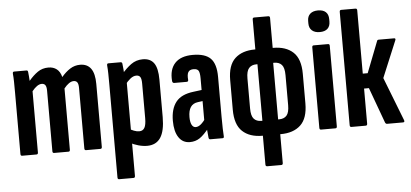

<svg xmlns="http://www.w3.org/2000/svg" viewBox="-56 -811 2389 1116"><g transform="rotate(-5 1139.0 -253.5)"><path d="M46.4 0Q37.4 0 37.4 -10.9V-366.8Q37.4 -404.9 36.9 -432.7Q36.4 -460.6 34.4 -478.9Q33.4 -491.5 42.4 -491.5H115.3Q122.6 -491.5 123.6 -481.7Q125.2 -470.2 126.1 -456.7Q127 -443.1 128 -429.7Q153.6 -460.3 180.5 -478.9Q207.3 -497.5 242.6 -497.5Q271.5 -497.5 291.1 -482.4Q310.7 -467.4 318.9 -435.4Q342.7 -463.5 369.2 -480.5Q395.7 -497.5 427.8 -497.5Q469.7 -497.5 491 -467.9Q512.2 -438.3 512.2 -378.3V-10.9Q512.2 0 503.3 0H419.2Q410.2 0 410.2 -10.9V-364.3Q410.2 -386.3 403.6 -396.2Q396.9 -406.2 382.2 -406.2Q368.9 -406.2 354.7 -396.4Q340.6 -386.6 325.8 -368.2V-10.9Q325.8 0 316.9 0H232.8Q223.8 0 223.8 -10.9V-364.3Q223.8 -386.3 217.2 -396.2Q210.5 -406.2 195.8 -406.2Q182.5 -406.2 168.3 -396.4Q154.2 -386.6 139.4 -368.2V-10.9Q139.4 0 130.1 0Z M775.6 6Q751 6 724.4 -1.6Q697.9 -9.2 677.3 -20.2L676.7 -101.9Q690.6 -94.8 706.2 -88.6Q721.8 -82.3 738 -82.3Q758.1 -82.3 768 -99.2Q777.9 -116.1 777.9 -155.4V-357.4Q777.9 -383.9 771.1 -395.1Q764.3 -406.2 747.8 -406.2Q730.5 -406.2 713 -392.3Q695.5 -378.3 679.5 -356.8L666 -419.1Q694.8 -453.9 724.8 -475.7Q754.9 -497.5 793.5 -497.5Q837.5 -497.5 858.7 -467.6Q879.9 -437.7 879.9 -371.6V-152.7Q879.9 -71.7 854 -32.8Q828.1 6 775.6 6ZM596.4 185Q587.4 185 587.4 174.1V-371.7Q587.4 -406.1 586.9 -432.7Q586.4 -459.4 584.4 -479.5Q583.4 -491.5 592.4 -491.5H663.4Q672.6 -491.5 673.6 -481.7Q675.6 -469.7 677 -449.3Q678.4 -428.8 679.4 -409.4L689.4 -379.6V174.1Q689.4 185 680.1 185Z M1144.5 0Q1136.2 0 1134.8 -10.2Q1132.8 -26.6 1130.8 -52.6Q1128.8 -78.5 1128.4 -97.9L1118.9 -109.5V-358Q1118.9 -390.4 1111.6 -402.4Q1104.2 -414.4 1082.2 -414.4Q1060.1 -414.4 1051.6 -400.5Q1043.1 -386.5 1046.1 -355.4Q1046.9 -344.5 1036.2 -344.5H964.2Q953.4 -344.5 952.4 -357.7Q947 -424.4 981.1 -460.9Q1015.3 -497.5 1085.2 -497.5Q1157.1 -497.5 1189 -465.3Q1220.9 -433.2 1220.9 -357.3V-124.7Q1220.9 -81.9 1221.8 -54.9Q1222.6 -27.9 1223.9 -11.9Q1225.3 0 1216.6 0ZM1025.1 6Q983.3 6 960.1 -28.8Q936.8 -63.6 936.8 -125.7Q936.8 -195.3 968 -235.2Q999.2 -275.2 1071.1 -283.7L1127.3 -290.9L1126.9 -226.2L1091.3 -221.4Q1062.5 -217.8 1048.7 -197.2Q1034.9 -176.7 1034.9 -138.9Q1034.9 -109.8 1043.2 -93.9Q1051.4 -78 1066.5 -78Q1081.1 -78 1096.3 -90.4Q1111.5 -102.7 1133.2 -133.5L1140.5 -68.8Q1108.2 -27.9 1083.1 -11Q1057.9 6 1025.1 6Z M1447.9 6Q1373.3 6 1331.4 -33.5Q1289.4 -73 1289.4 -159.9V-332.2Q1289.4 -419.1 1331.4 -458.3Q1373.3 -497.5 1447.9 -497.5H1554.6Q1629.1 -497.5 1671.1 -458.3Q1713.1 -419.1 1713.1 -332.2V-159.9Q1713.1 -73 1671.1 -33.5Q1629.1 6 1554.6 6ZM1448.8 -80.7H1553.7Q1581.7 -80.7 1597 -97.8Q1612.3 -115 1612.3 -158.2V-333.3Q1612.3 -376.5 1597 -393.6Q1581.7 -410.7 1553.7 -410.7H1448.8Q1421.2 -410.7 1405.7 -393.6Q1390.2 -376.5 1390.2 -333.3V-158.2Q1390.2 -115 1405.7 -97.8Q1421.2 -80.7 1448.8 -80.7ZM1460.3 185Q1450.6 185 1450.6 174.1V-19.1L1455.3 -45V-440.3L1450.6 -473.8V-672.7Q1450.6 -683 1460 -683H1542.1Q1551.8 -683 1551.8 -672.7V-474L1547.1 -442.1V-44.6L1551.8 -17.8V174.1Q1551.8 185 1542.5 185Z M1790.4 0Q1781.4 0 1781.4 -10.9V-480.9Q1781.4 -491.5 1790.4 -491.5H1874.5Q1883.4 -491.5 1883.4 -480.9V-10.9Q1883.4 0 1874.5 0ZM1832.7 -565.3Q1803.7 -565.3 1787.3 -579.8Q1770.8 -594.3 1770.8 -621.1V-635.2Q1770.8 -662.8 1787.3 -677.2Q1803.7 -691.6 1832.7 -691.6Q1862.5 -691.6 1878.1 -677.2Q1893.7 -662.8 1893.7 -635.2V-621.1Q1893.7 -594.3 1878.1 -579.8Q1862.5 -565.3 1832.7 -565.3Z M2275.7 -13.3Q2280.9 0 2268.6 0H2175.8Q2168.5 0 2164.5 -8.6L2088.7 -215.8H2060.4V-10.9Q2060.4 0 2051.1 0H1967.8Q1958.4 0 1958.4 -10.9V-672.1Q1958.4 -683 1967.8 -683H2051.1Q2060.4 -683 2060.4 -672.1V-302.9H2089.1L2160.1 -485.3Q2161.9 -491.5 2170.1 -491.5H2260Q2265.5 -491.5 2266.7 -487.9Q2267.9 -484.3 2265.5 -479.1L2177.1 -266.8Z"/></g></svg>

Font: Sofia Sans Extra Condensed
Style: Regular
Weight: 400
Designer: Botio Nikoltchev, Ani Petrova
Foundry: lettersoup
Version: Version 4.101